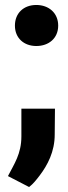

<svg xmlns="http://www.w3.org/2000/svg" viewBox="-20 -565 274 772"><path d="M12 143 97 187C114 174 127 157 140 140C171 99 200 45 200 -24L201 -128H66V-17C66 54 37 94 12 143ZM40 -462C40 -412 76 -380 126 -380C176 -380 214 -411 214 -462C214 -513 176 -545 126 -545C75 -545 40 -512 40 -462Z"/></svg>

Font: Asimov Pro
Style: Blk
Weight: 900
Designer: Google
Version: Version 2.000980; 2014